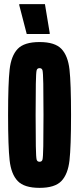

<svg xmlns="http://www.w3.org/2000/svg" viewBox="-20 -899 382 927"><path d="M19 -344Q19 -497 26.5 -563.5Q34 -630 65.5 -663Q97 -696 171 -696Q245 -696 276.5 -663Q308 -630 315.5 -563.5Q323 -497 323 -344Q323 -191 315.5 -124.5Q308 -58 276.5 -25Q245 8 171 8Q97 8 65.5 -25Q34 -58 26.5 -124.5Q19 -191 19 -344ZM190 -344Q190 -439 189 -494.5Q188 -550 185 -560Q182 -570 171 -570Q160 -570 157 -560Q154 -550 153 -494.5Q152 -439 152 -344Q152 -249 153 -193.5Q154 -138 157 -128Q160 -118 171 -118Q182 -118 185 -128Q188 -138 189 -193.5Q190 -249 190 -344ZM109 -735 73 -874V-879H197L220 -740V-735Z"/></svg>

Font: Saira Ultra Condensed Black
Style: Regular
Weight: 900
Width: 1
Designer: Hector Gatti with collaboration of the Omnibus-Type team
Foundry: Omnibus-Type
Version: Version 1.001; ttfautohint (v1.8)